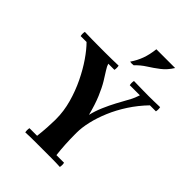

<svg xmlns="http://www.w3.org/2000/svg" viewBox="-264 -1066 1194 1194"><g transform="rotate(45 333.0 -469.0)"><path d="M182 2Q178 -17 182 -35H249Q254 -76 256.5 -117Q259 -158 259 -180V-193Q259 -261 239.5 -331Q220 -401 189 -465Q158 -529 122.5 -580.5Q87 -632 54 -665H245Q250 -648 265 -625Q280 -602 301 -567.5Q322 -533 344 -481Q366 -429 385 -355Q395 -398 414 -442Q433 -486 453 -523.5Q473 -561 485 -582Q503 -613 511.5 -634Q520 -655 523 -665H611Q560 -612 522 -553.5Q484 -495 459 -435.5Q434 -376 421.5 -321.5Q409 -267 409 -223V-210Q409 -165 411.5 -120.5Q414 -76 419 -35H486Q490 -17 486 2Q452 0 410.5 0Q369 0 334 0Q300 0 258.5 0Q217 0 182 2ZM2 -665Q-2 -684 2 -702Q37 -701 67.5 -700.5Q98 -700 147 -700Q160 -700 185.5 -700Q211 -700 241 -700.5Q271 -701 299 -702Q303 -684 299 -665ZM434 -665Q430 -684 434 -702Q476 -701 511.5 -700.5Q547 -700 566 -700Q586 -700 608 -700.5Q630 -701 664 -702Q668 -684 664 -665ZM558 -940Q532 -898 497.5 -871.5Q463 -845 428 -823Q393 -801 364 -770Q348 -767 332 -770Q358 -808 372.5 -848Q387 -888 393 -940Z"/></g></svg>

Font: Poltawski Nowy
Style: Bold
Weight: 700
Designer: Adam Pótawski, Mateusz Machalski, Borys Kosmynka, Ania Wieluska
Foundry: Capitalics.wtf
Version: Version 1.001;gftools[0.9.25]